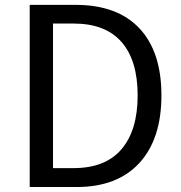

<svg xmlns="http://www.w3.org/2000/svg" viewBox="-20 -753 727 773"><path d="M99.6 0V-733.4H284.2Q452.1 -733.4 541 -639.2Q629.9 -544.9 629.9 -369.1Q629.9 -193.4 541 -96.7Q452.1 0 288.1 0ZM193.4 -76.2H276.4Q404.3 -76.2 469.2 -152.3Q534.2 -228.5 534.2 -369.1Q534.2 -509.8 469.2 -584Q404.3 -658.2 276.4 -658.2H193.4Z"/></svg>

Font: Bpmf Zihi Sans Regular
Style: Regular
Weight: 400
Foundry: But Ko
Version: Version 1.320